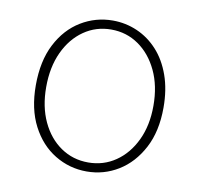

<svg xmlns="http://www.w3.org/2000/svg" viewBox="-67 -610 719 693"><g transform="rotate(10 293.0 -263.5)"><path d="M293 13Q230 13 176.5 -19.5Q123 -52 91 -113.5Q59 -175 59 -262Q59 -351 91 -413Q123 -475 176.5 -507.5Q230 -540 293 -540Q340 -540 382.5 -521.5Q425 -503 457.5 -467.5Q490 -432 508.5 -380Q527 -328 527 -262Q527 -175 494.5 -113.5Q462 -52 409 -19.5Q356 13 293 13ZM293 -20Q349 -20 393.5 -50.5Q438 -81 464 -135.5Q490 -190 490 -262Q490 -335 464 -390Q438 -445 393.5 -476Q349 -507 293 -507Q237 -507 192.5 -476Q148 -445 122.5 -390Q97 -335 97 -262Q97 -190 122.5 -135.5Q148 -81 192.5 -50.5Q237 -20 293 -20Z"/></g></svg>

Font: Noto Sans KR Thin Thin
Style: Regular
Weight: 250
Version: Version 2.004-H2;hotconv 1.0.118;makeotfexe 2.5.65603